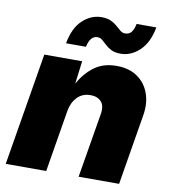

<svg xmlns="http://www.w3.org/2000/svg" viewBox="-85 -844 819 917"><g transform="rotate(10 324.5 -385.0)"><path d="M250.5 -300.3 200.7 0H4.4L95.2 -545.9H278.8L264.6 -435.1Q293.9 -487.8 337.4 -520.3Q380.9 -552.7 445.3 -552.7Q505.9 -552.7 546.4 -524.7Q586.9 -496.6 604 -448.7Q621.1 -400.9 610.8 -341.3L554.2 0H357.9L410.2 -313Q417 -353.5 398.7 -373.5Q380.4 -393.6 347.2 -393.6Q307.1 -393.6 282.2 -367.2Q257.3 -340.8 250.5 -300.3ZM453.1 -613.3Q425.3 -613.3 407.7 -622.1Q390.1 -630.9 377.9 -642.6Q365.7 -654.3 355.2 -663.1Q344.7 -671.9 331.1 -671.9Q295.9 -671.9 284.7 -617.2H188Q202.1 -694.3 243.2 -731.9Q284.2 -769.5 334.5 -769.5Q361.8 -769.5 379.9 -761Q397.9 -752.4 410.6 -741Q423.3 -729.5 433.8 -720.9Q444.3 -712.4 457 -712.4Q477.5 -712.4 488.3 -726.8Q499 -741.2 503.9 -766.6H599.6Q585.9 -691.4 544.4 -652.3Q502.9 -613.3 453.1 -613.3Z"/></g></svg>

Font: Inter Black
Style: Italic
Weight: 900
Italic angle: -9.39999°
Designer: Rasmus Andersson
Foundry: rsms
Version: Version 4.000;git-a52131595